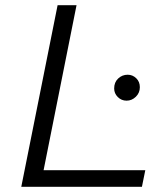

<svg xmlns="http://www.w3.org/2000/svg" viewBox="-20 -720 629 740"><path d="M62 0 202 -700H275L148 -64H540L527 0ZM468 -332Q448 -332 434 -346Q420 -360 420 -379Q420 -403 435.5 -417.5Q451 -432 472 -432Q491 -432 505 -418.5Q519 -405 519 -384Q519 -362 503.5 -347Q488 -332 468 -332Z"/></svg>

Font: MOST Montserrat
Style: Italic
Weight: 400
Italic angle: -11.3°
Designer: Julieta Ulanovsky
Foundry: Julieta Ulanovsky
Version: Version 8.000;March 11, 2024;FontCreator 15.0.0.2926 64-bit